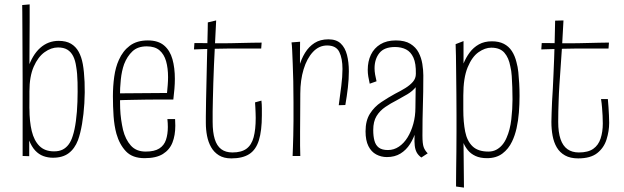

<svg xmlns="http://www.w3.org/2000/svg" viewBox="-20 -710 2840 874"><path d="M221 8Q198 8 177.5 0.5Q157 -7 140.5 -24.5Q124 -42 112 -72.5Q100 -103 93.5 -148Q87 -193 87 -257L114 -216Q114 -157 124.5 -113.5Q135 -70 159.5 -45.5Q184 -21 226 -21Q249 -21 265 -29Q281 -37 292.5 -52.5Q304 -68 311 -91Q320 -118 325.5 -159Q331 -200 332.5 -246.5Q334 -293 333 -335Q332 -377 327 -405Q323 -435 313 -454.5Q303 -474 286.5 -484Q270 -494 244 -494Q213 -494 183 -472.5Q153 -451 133.5 -406.5Q114 -362 114 -294L87 -251Q87 -295 92 -332Q97 -369 107 -399Q117 -429 131 -452.5Q145 -476 163 -492Q181 -508 202 -516Q223 -524 247 -524Q281 -524 303 -511Q325 -498 338 -474.5Q351 -451 357 -418Q363 -384 365 -337Q367 -290 364 -240Q361 -190 353.5 -146Q346 -102 335 -72Q320 -33 292.5 -12.5Q265 8 221 8ZM113 1 83 0Q83 0 83 -21.5Q83 -43 83 -79.5Q83 -116 83 -161.5Q83 -207 83 -254.5Q83 -302 83 -345Q83 -399 82.5 -458.5Q82 -518 82 -570Q82 -622 81.5 -654.5Q81 -687 81 -687L115 -690Q115 -690 115 -668.5Q115 -647 115 -610Q115 -573 114.5 -528Q114 -483 114 -435Q114 -387 114 -343Q114 -309 114 -266Q114 -223 113.5 -178Q113 -133 113 -93Z M638 10Q583 10 553.5 -21Q524 -52 510 -101Q500 -138 497 -181.5Q494 -225 494 -272Q494 -318 500 -361Q506 -404 521 -437Q539 -478 571 -502Q603 -526 653 -526Q700 -526 727 -503Q754 -480 765 -440.5Q776 -401 776 -351Q776 -329 774 -305.5Q772 -282 769 -257L740 -284Q742 -304 743.5 -323Q745 -342 745 -359Q745 -400 736 -431.5Q727 -463 706 -481Q685 -499 648 -499Q607 -499 583 -476.5Q559 -454 545 -418Q534 -387 530 -348.5Q526 -310 526 -271Q526 -243 527 -216.5Q528 -190 531.5 -165.5Q535 -141 540 -119Q551 -75 575.5 -47.5Q600 -20 643 -20Q683 -20 705 -34Q727 -48 735.5 -73.5Q744 -99 744 -132Q744 -140 743.5 -149.5Q743 -159 742 -168H777Q777 -161 777.5 -153.5Q778 -146 778 -138Q778 -94 765 -61Q752 -28 721.5 -9Q691 10 638 10ZM510 -253V-285L771 -287L769 -257Q738 -257 705.5 -257Q673 -257 643 -256.5Q613 -256 586.5 -255.5Q560 -255 540 -254.5Q520 -254 510 -253Z M1033 11Q999 11 976.5 -3Q954 -17 941 -40Q928 -63 922.5 -91.5Q917 -120 917 -150Q917 -163 917 -179Q917 -195 917.5 -213.5Q918 -232 918 -251Q919 -295 920 -341Q921 -387 922 -431Q923 -475 924 -512Q925 -549 925.5 -574.5Q926 -600 926 -608L964 -617Q961 -557 958.5 -506.5Q956 -456 954 -413Q952 -370 951 -331.5Q950 -293 949 -255Q948 -228 948 -203Q948 -178 948 -155Q948 -108 957.5 -77Q967 -46 987 -31Q1007 -16 1038 -16Q1079 -16 1102 -33Q1125 -50 1134.5 -85Q1144 -120 1144 -173Q1144 -184 1143.5 -195Q1143 -206 1142.5 -218.5Q1142 -231 1141 -244L1170 -252Q1172 -234 1172 -217Q1172 -200 1172 -185Q1172 -115 1158.5 -71.5Q1145 -28 1114.5 -8.5Q1084 11 1033 11ZM863 -485 865 -514Q875 -514 890 -514Q905 -514 923.5 -513.5Q942 -513 962 -513Q982 -513 1003 -513Q1017 -513 1037.5 -513.5Q1058 -514 1081.5 -514.5Q1105 -515 1128.5 -515.5Q1152 -516 1171 -516L1169 -489Q1156 -489 1138 -489Q1120 -489 1101 -489Q1082 -489 1064.5 -489Q1047 -489 1034 -489Q1021 -489 1017 -489Q989 -489 959.5 -488Q930 -487 905 -486.5Q880 -486 863 -485Z M1522 -231Q1528 -276 1533.5 -318.5Q1539 -361 1539 -396Q1539 -444 1524.5 -473.5Q1510 -503 1469 -503Q1432 -503 1404.5 -473.5Q1377 -444 1362 -394.5Q1347 -345 1347 -284L1323 -249Q1323 -288 1327 -328Q1331 -368 1341 -404.5Q1351 -441 1368.5 -469.5Q1386 -498 1412 -514.5Q1438 -531 1475 -531Q1511 -531 1531 -512Q1551 -493 1559.5 -460Q1568 -427 1568 -385Q1568 -350 1563.5 -311Q1559 -272 1552 -232ZM1312 0Q1313 -19 1313.5 -41Q1314 -63 1315 -92Q1316 -121 1316 -158.5Q1316 -196 1316 -246Q1316 -297 1315 -341Q1314 -385 1312.5 -420.5Q1311 -456 1310 -480.5Q1309 -505 1307 -517L1346 -520Q1346 -502 1345.5 -471.5Q1345 -441 1345.5 -395Q1346 -349 1347 -284Q1347 -234 1346.5 -190.5Q1346 -147 1346 -110.5Q1346 -74 1346 -46.5Q1346 -19 1347 0Z M1898 7Q1884 -3 1877 -16Q1870 -29 1868 -47Q1866 -65 1867 -89Q1868 -113 1869.5 -145.5Q1871 -178 1871 -220Q1871 -239 1871.5 -258.5Q1872 -278 1872 -297Q1872 -316 1872.5 -335.5Q1873 -355 1873 -374Q1874 -421 1862 -447.5Q1850 -474 1828.5 -485Q1807 -496 1778 -496Q1729 -496 1707 -468.5Q1685 -441 1685 -399Q1685 -386 1687.5 -371Q1690 -356 1694 -340L1663 -329Q1659 -346 1656.5 -361.5Q1654 -377 1654 -392Q1654 -431 1668.5 -461Q1683 -491 1711.5 -508.5Q1740 -526 1782 -526Q1823 -526 1848 -510.5Q1873 -495 1885.5 -471Q1898 -447 1902.5 -419Q1907 -391 1907 -367Q1907 -325 1906.5 -292.5Q1906 -260 1905 -229.5Q1904 -199 1903.5 -166.5Q1903 -134 1903 -93Q1903 -56 1908.5 -40.5Q1914 -25 1927 -12ZM1741 5Q1715 5 1692.5 -7Q1670 -19 1657 -45Q1644 -71 1644 -112Q1644 -161 1664 -192.5Q1684 -224 1715.5 -245Q1747 -266 1778 -283Q1804 -296 1825 -309Q1846 -322 1859.5 -337.5Q1873 -353 1873 -374L1889 -363Q1889 -334 1873.5 -314.5Q1858 -295 1834.5 -281Q1811 -267 1785 -253Q1759 -240 1734 -223Q1709 -206 1694 -181.5Q1679 -157 1679 -118Q1679 -90 1684.5 -69.5Q1690 -49 1704.5 -38Q1719 -27 1746 -27Q1773 -27 1796 -42.5Q1819 -58 1835.5 -85Q1852 -112 1861.5 -146.5Q1871 -181 1871 -220L1895 -258Q1894 -223 1889 -186.5Q1884 -150 1874 -116Q1864 -82 1846.5 -54.5Q1829 -27 1803 -11Q1777 5 1741 5Z M2056 139Q2056 139 2056 117.5Q2056 96 2056.5 60Q2057 24 2057.5 -19.5Q2058 -63 2058 -107Q2058 -151 2058 -189Q2058 -232 2057.5 -280.5Q2057 -329 2056.5 -375Q2056 -421 2055.5 -456.5Q2055 -492 2054 -509L2090 -523V-421Q2101 -448 2118 -471Q2135 -494 2160 -508Q2185 -522 2219 -522Q2251 -522 2273.5 -510.5Q2296 -499 2310 -477.5Q2324 -456 2331 -427Q2337 -406 2339.5 -381.5Q2342 -357 2343.5 -330Q2345 -303 2345 -274Q2345 -235 2342 -197.5Q2339 -160 2331.5 -126.5Q2324 -93 2311 -66Q2295 -32 2267 -11Q2239 10 2197 10Q2166 10 2144.5 0Q2123 -10 2110 -26Q2097 -42 2090 -59L2092 144ZM2089 -211Q2089 -154 2097.5 -111Q2106 -68 2131 -44Q2156 -20 2203 -20Q2223 -20 2238.5 -28Q2254 -36 2266 -50Q2278 -64 2286 -83Q2302 -119 2307.5 -166.5Q2313 -214 2313 -258Q2313 -286 2312 -313Q2311 -340 2309.5 -364Q2308 -388 2303 -408Q2296 -447 2276 -470Q2256 -493 2216 -493Q2188 -493 2158.5 -472.5Q2129 -452 2109 -404Q2089 -356 2089 -275Z M2612 11Q2576 11 2552 -2.5Q2528 -16 2514.5 -39Q2501 -62 2495.5 -92Q2490 -122 2490 -155Q2490 -173 2491 -196Q2492 -219 2493 -247Q2495 -275 2496.5 -306Q2498 -337 2499.5 -371Q2501 -405 2502.5 -444Q2504 -483 2505 -525.5Q2506 -568 2507 -616L2545 -617Q2542 -552 2538.5 -499Q2535 -446 2532 -403.5Q2529 -361 2526.5 -323.5Q2524 -286 2523 -251Q2522 -226 2521.5 -202Q2521 -178 2521 -155Q2521 -108 2531.5 -77Q2542 -46 2563 -31Q2584 -16 2615 -16Q2657 -16 2680.5 -32.5Q2704 -49 2714 -79.5Q2724 -110 2724 -148Q2724 -166 2723 -184Q2722 -202 2720.5 -221Q2719 -240 2716 -259H2747Q2749 -240 2750 -221.5Q2751 -203 2752 -185.5Q2753 -168 2753 -151Q2753 -113 2741 -75Q2729 -37 2698.5 -13Q2668 11 2612 11ZM2444 -485 2446 -514Q2446 -514 2453 -514Q2460 -514 2473 -514Q2486 -514 2503 -513.5Q2520 -513 2541 -513Q2562 -513 2584 -513Q2599 -513 2620 -513.5Q2641 -514 2664 -514.5Q2687 -515 2707 -515.5Q2727 -516 2739.5 -516Q2752 -516 2752 -516L2750 -489Q2750 -489 2739 -489Q2728 -489 2711 -489Q2694 -489 2673.5 -489Q2653 -489 2633 -489Q2613 -489 2598 -489Q2569 -489 2541.5 -488Q2514 -487 2492 -486.5Q2470 -486 2457 -485.5Q2444 -485 2444 -485Z"/></svg>

Font: Truculenta Thin
Style: Regular
Weight: 250
Version: Version 1.002